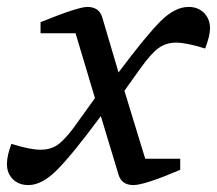

<svg xmlns="http://www.w3.org/2000/svg" viewBox="-50 -527 626 554"><path d="M-30 -54Q-30 -78 -17 -112Q36 -95 67 -95Q100 -95 122 -113.5Q144 -132 168 -166L224 -244L168 -431H67V-463Q175 -507 202 -507Q236 -507 245 -477L292 -318Q373 -426 414 -466.5Q455 -507 494 -507Q522 -507 539 -489.5Q556 -472 556 -445Q556 -424 542 -387Q488 -404 458 -404Q430 -404 408.5 -389Q387 -374 356 -331L309 -265L369 -69H470V-37Q367 7 335 7Q301 7 292 -23L241 -192Q158 -80 114.5 -36.5Q71 7 32 7Q4 7 -13 -10Q-30 -27 -30 -54Z"/></svg>

Font: Volkhov
Style: Italic
Weight: 400
Italic angle: -12°
Designer: Cyreal (www.cyreal.org)
Foundry: Cyreal (www.cyreal.org)
Version: Version 1.010